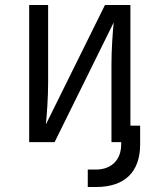

<svg xmlns="http://www.w3.org/2000/svg" viewBox="-20 -570 640 770"><path d="M503 -550H401L164 -71C168 -109 173 -181 173 -237V-550H97V0H199L436 -480C432 -442 427 -369 427 -313V0H466V9C466 72 426 110 365 110H332V180H365C480 180 542 120 542 9V-66H503Z"/></svg>

Font: Tekne LDO Light
Style: Regular
Weight: 300
Monospace: yes
Designer: Alessio Laiso, Mario Rullo, Paolo Rosset
Foundry: Alessio Laiso
Version: Version 1.000;hotconv 1.0.109;makeotfexe 2.5.65596